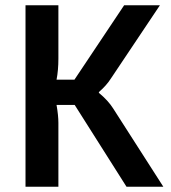

<svg xmlns="http://www.w3.org/2000/svg" viewBox="-20 -710 652 730"><path d="M461 0 264 -311H195Q202 -271 202 -243V0H77V-690H202V-487Q202 -443 195 -407H263L452 -690H588L402 -412Q385 -385 356 -360V-357Q391 -328 410 -298L601 0Z"/></svg>

Font: Exo 2 Semi Bold
Style: Regular
Weight: 600
Designer: Natanael Gama
Version: Version 1.001;PS 001.001;hotconv 1.0.88;makeotf.lib2.5.64775